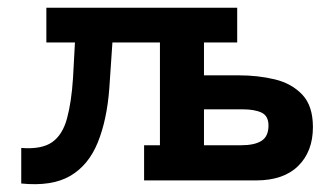

<svg xmlns="http://www.w3.org/2000/svg" viewBox="-20 -467 850 497"><path d="M35 8V-84Q88 -80 115 -99Q142 -118 153.5 -160.5Q165 -203 169 -265L174 -357H100V-447H594V-357H508V-272H598Q648 -272 691.5 -261.5Q735 -251 762.5 -222Q790 -193 790 -138Q790 -75 752 -37.5Q714 0 643 0H353V-91H394V-357H271L263 -239Q257 -157 233 -98Q209 -39 161.5 -11.5Q114 16 35 8ZM508 -91H604Q639 -91 657 -102.5Q675 -114 675 -142Q675 -167 657 -175.5Q639 -184 608 -184H508Z"/></svg>

Font: Podkova
Style: Bold
Weight: 700
Designer: Ilya Yudin
Foundry: Cyreal (www.cyreal.org)
Version: Version 2.102; ttfautohint (v1.8.1.43-b0c9)